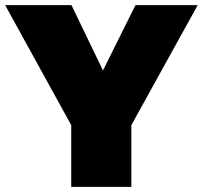

<svg xmlns="http://www.w3.org/2000/svg" viewBox="-20 -724 786 744"><path d="M256 0V-239L0 -704H257L379 -451L505 -704H746L489 -239V0Z"/></svg>

Font: Prodigy Sans Black
Style: Regular
Weight: 900
Designer: Wei Huang
Foundry: Wei Huang
Version: Version 1.003; ttfautohint (v1.8.3)